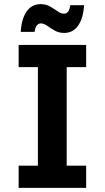

<svg xmlns="http://www.w3.org/2000/svg" viewBox="-20 -907 505 927"><path d="M70 0V-107H163V-583H70V-690H396V-583H302V-107H396V0ZM80 -753Q84 -817 109 -852Q134 -887 176 -887Q202 -887 222 -875.5Q242 -864 258 -852.5Q274 -841 289 -841Q300 -841 308 -849.5Q316 -858 319 -882H386Q382 -818 357 -783Q332 -748 290 -748Q264 -748 244 -759.5Q224 -771 208 -782.5Q192 -794 177 -794Q167 -794 158.5 -785Q150 -776 147 -753Z"/></svg>

Font: Radio Canada SemiBold
Style: Regular
Weight: 600
Designer: Charles Daoud, Etienne Aubert Bonn, Alexandre Saumier Demers, Jacques Le Bailly
Foundry: Radio-Canada
Version: Version 2.104; ttfautohint (v1.8.4.7-5d5b);gftools[0.9.28.de